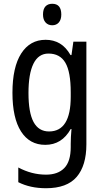

<svg xmlns="http://www.w3.org/2000/svg" viewBox="-20 -758 548 1018"><path d="M222 -547Q264 -547 297 -527.5Q330 -508 354 -466H359L369 -537H438V7Q438 120 386.5 180Q335 240 224 240Q140 240 77 208V130Q148 168 224 168Q287 168 321 133Q355 98 355 22V5Q355 -10 356 -32Q357 -54 359 -74H355Q308 10 220 10Q137 10 91.5 -61Q46 -132 46 -266Q46 -402 92.5 -474.5Q139 -547 222 -547ZM237 -474Q184 -474 157.5 -420.5Q131 -367 131 -265Q131 -161 158 -111Q185 -61 240 -61Q355 -61 355 -245V-269Q355 -377 326.5 -425.5Q298 -474 237 -474ZM257 -738Q305 -738 305 -681Q305 -654 292 -639Q279 -624 257 -624Q235 -624 221.5 -639Q208 -654 208 -681Q208 -710 221 -724Q234 -738 257 -738Z"/></svg>

Font: Noto Sans Tamil Condensed
Style: Regular
Weight: 400
Width: 3
Designer: Jelle Bosma - Monotype Design Team
Foundry: Monotype Imaging Inc.
Version: Version 2.004; ttfautohint (v1.8.4.7-5d5b)